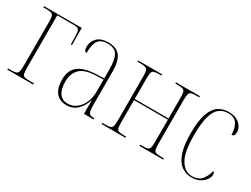

<svg xmlns="http://www.w3.org/2000/svg" viewBox="-49 -968 1839 1404"><g transform="rotate(30 871.0 -266.0)"><path d="M24 0V-10H44Q76 -10 90.5 -14.5Q105 -19 109.5 -34.5Q114 -50 114 -85V-451Q114 -485 109.5 -501Q105 -517 90.5 -521.5Q76 -526 45 -526H24V-536H343L344 -392H334L333 -449Q333 -484 329 -500.5Q325 -517 313 -521.5Q301 -526 278 -526H142V-85Q142 -50 146 -34Q150 -18 165 -14Q180 -10 213 -10H243V0Z M528 10Q472 10 439.5 -26.5Q407 -63 407 -140Q407 -216 455 -253.5Q503 -291 601 -296L670 -299V-371Q670 -458 647.5 -495Q625 -532 566 -532Q511 -532 488 -500.5Q465 -469 465 -395Q442 -395 442 -436Q442 -478 472.5 -510Q503 -542 568 -542Q635 -542 666.5 -501.5Q698 -461 698 -372V-95Q698 -58 702 -40Q706 -22 717 -16Q728 -10 749 -10H753V0H671V-113H669Q653 -60 617 -25Q581 10 528 10ZM531 -5Q571 -5 602.5 -29.5Q634 -54 652 -94.5Q670 -135 670 -185V-289L601 -286Q511 -282 473 -242.5Q435 -203 435 -137Q435 -75 458 -40Q481 -5 531 -5Z M820 0V-10H840Q872 -10 886.5 -14Q901 -18 905.5 -34Q910 -50 910 -85V-451Q910 -485 905.5 -501Q901 -517 887 -521.5Q873 -526 842 -526H820V-536H1022V-526H1006Q974 -526 960 -521.5Q946 -517 942 -501Q938 -485 938 -451V-280H1224V-451Q1224 -485 1220 -501Q1216 -517 1201.5 -521.5Q1187 -526 1156 -526H1139V-536H1341V-526H1320Q1289 -526 1274.5 -521.5Q1260 -517 1256 -501Q1252 -485 1252 -451V-85Q1252 -50 1256 -34.5Q1260 -19 1275 -14.5Q1290 -10 1323 -10H1341V0H1139V-10H1155Q1187 -10 1201.5 -14.5Q1216 -19 1220 -34.5Q1224 -50 1224 -85V-270H938V-85Q938 -50 942 -34Q946 -18 961 -14Q976 -10 1009 -10H1022V0Z M1582 10Q1536 10 1498.5 -16.5Q1461 -43 1439.5 -104Q1418 -165 1418 -268Q1418 -373 1439 -433Q1460 -493 1497.5 -517.5Q1535 -542 1583 -542Q1625 -542 1652.5 -527Q1680 -512 1694 -488.5Q1708 -465 1708 -440Q1708 -419 1699.5 -412.5Q1691 -406 1682 -406Q1682 -459 1660 -495.5Q1638 -532 1584 -532Q1542 -532 1511 -509Q1480 -486 1463 -428.5Q1446 -371 1446 -268Q1446 -124 1483.5 -62Q1521 0 1583 0Q1636 0 1663 -33Q1690 -66 1699 -111Q1712 -104 1712 -87Q1712 -67 1697 -44.5Q1682 -22 1653.5 -6Q1625 10 1582 10Z"/></g></svg>

Font: Noto Serif Display Condensed Thin
Style: Regular
Weight: 100
Width: 3
Designer: Monotype Design Team
Foundry: Monotype Imaging Inc.
Version: Version 2.009